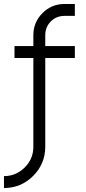

<svg xmlns="http://www.w3.org/2000/svg" viewBox="-23 -732 434 967"><path d="M145 0V7Q145 68 102 111Q58 155 -3 155V215Q83 215 144 154Q205 93 205 7V0ZM302 -712Q237 -712 191 -666Q145 -620 145 -555V-500H50V-440H145V0H205V-440H354V-500H205V-555Q205 -596 233 -624Q261 -652 302 -652H354V-712Z"/></svg>

Font: Unageo
Style: Light
Weight: 300
Designer: Richard Sepsi
Foundry: Richard Sepsi
Version: Version 2.000